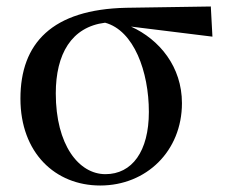

<svg xmlns="http://www.w3.org/2000/svg" viewBox="-20 -556 697 592"><path d="M289 16C431 16 541 -90 541 -238C541 -350 472 -434 384 -474L635 -443L630 -536L369 -532C141 -527 43 -423 43 -252C43 -85 150 16 289 16ZM304 -486C393 -462 439 -335 439 -211C439 -89 387 -19 305 -19C223 -19 152 -109 152 -268C152 -389 200 -473 304 -486Z"/></svg>

Font: Noto Serif CJK KR SemiBold
Style: Regular
Weight: 600
Designer: Ryoko NISHIZUKA 西塚涼子 (kana & ideographs); Frank Grießhammer (Latin, Greek & Cyrillic); Wenlong ZHANG 张文龙 (bopomofo); San
Foundry: Adobe
Version: Version 2.001;hotconv 1.1.0;makeotfexe 2.6.0